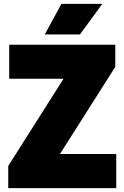

<svg xmlns="http://www.w3.org/2000/svg" viewBox="-20 -971 642 991"><path d="M22.5 0V-114.5L308 -564.5H27.5V-740H575V-626L289.5 -176H580V0ZM211 -793 297 -951H508L392.5 -793Z"/></svg>

Font: Encode Sans SmCnd Black
Style: Regular
Weight: 900
Width: 4
Designer: Multiple Designers
Foundry: Impallari Type
Version: Version 3.002; ttfautohint (v1.8.3) -l 8 -r 50 -G 200 -x 14 